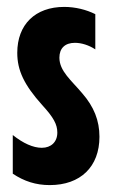

<svg xmlns="http://www.w3.org/2000/svg" viewBox="-20 -528 328 556"><path d="M256 -487V-385C238 -397 216 -404 197 -404C168 -404 152 -388 152 -361C152 -322 187 -295 218 -258C252 -219 268 -179 268 -132C268 -45 213 8 124 8C84 8 50 -3 17 -25V-137C47 -113 76 -100 101 -100C128 -100 146 -117 146 -144C146 -168 135 -188 102 -224C50 -282 30 -324 30 -375C30 -457 82 -508 166 -508C198 -508 230 -500 256 -487Z"/></svg>

Font: Jakob Semi-Condensed
Style: Regular
Weight: 400
Width: 4
Designer: Alan Madić
Foundry: X Cicéro
Version: Version 1.000;Glyphs 3.1.2 (3151)